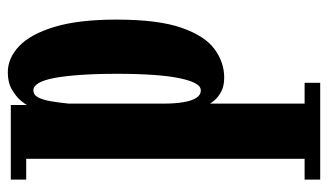

<svg xmlns="http://www.w3.org/2000/svg" viewBox="-190 -380 821 480"><g transform="rotate(-90 220.0 -140.5)"><path d="M10.5 250V211H62.5V-485H10.5V-523.5H197V-482.5Q198 -486.5 207.8 -498.2Q217.5 -510 235.2 -520.5Q253 -531 278.5 -531Q314 -531 344 -502.8Q374 -474.5 392.2 -414.5Q410.5 -354.5 410.5 -259Q410.5 -155 390 -96.5Q369.5 -38 336.5 -14Q303.5 10 265.5 10Q244.5 10 230.5 2.5Q216.5 -5 209.2 -13.8Q202 -22.5 200.5 -25.5V211H252.5V250ZM233.5 -48.5Q244 -48.5 251.2 -62Q258.5 -75.5 264 -101.8Q269.5 -128 272.2 -167.2Q275 -206.5 275 -257.5Q275 -310.5 272.2 -349.5Q269.5 -388.5 264.5 -414.8Q259.5 -441 251.8 -454Q244 -467 234 -467Q222.5 -467 216.2 -455.5Q210 -444 206.5 -424Q203 -404 200.5 -379V-140.5Q200.5 -113 204 -92Q207.5 -71 214.8 -59.8Q222 -48.5 233.5 -48.5Z"/></g></svg>

Font: Imbue Thin 10pt ExtraBold
Style: Regular
Weight: 800
Version: Version 1.102